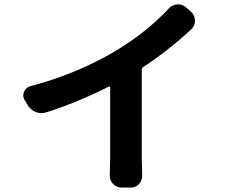

<svg xmlns="http://www.w3.org/2000/svg" viewBox="-20 -803 1040 867"><path d="M626 -500Q620.1 -496.1 620.1 -488.3V-86.9L622.1 -9.8Q622.1 10.7 608.4 27.3Q593.8 43.9 571.3 43.9H528.3Q505.9 43.9 490.2 27.3Q475.6 10.7 475.6 -9.8L477.5 -86.9V-407.2Q477.5 -410.2 475.6 -411.6Q473.6 -413.1 471.7 -412.1Q328.1 -339.8 189.5 -295.9Q178.7 -292 168 -292Q154.3 -292 141.6 -296.9Q118.2 -306.6 104.5 -329.1L90.8 -351.6Q85 -361.3 85 -372.1Q85 -380.9 88.9 -389.6Q97.7 -409.2 118.2 -414.1Q338.9 -472.7 516.6 -582Q647.5 -663.1 741.2 -763.7Q756.8 -781.2 780.3 -783.2Q782.2 -783.2 784.2 -783.2Q804.7 -783.2 820.3 -769.5L842.8 -750Q860.4 -733.4 860.4 -709Q860.4 -686.5 843.8 -670.9Q740.2 -574.2 626 -500Z"/></svg>

Font: Gen Jyuu Gothic Monospace Bold
Style: Bold
Weight: 700
Designer: [Source Han Sans]
Ryoko NISHIZUKA  (kana & ideographs); Paul D. Hunt (Latin, Greek & Cyrillic); Wenlong ZHANG  (bopomofo
Version: Version 1.002.20150607